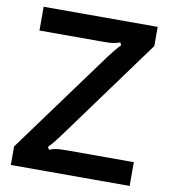

<svg xmlns="http://www.w3.org/2000/svg" viewBox="-85 -835 799 907"><g transform="rotate(10 315.0 -381.5)"><path d="M28 0V-89L393 -588Q419 -623 443 -647L437 -660Q418 -653 401 -651Q384 -649 357 -649H51V-763H598V-671L239 -179Q225 -160 212.5 -144.5Q200 -129 186 -115L193 -102Q212 -110 229.5 -112Q247 -114 274 -114H598V0Z"/></g></svg>

Font: Open Sauce Sans SemiBold
Style: Regular
Weight: 600
Designer: Alfredo Marco Pradil
Foundry: Creative Sauce Fz LLC
Version: Version 1.477